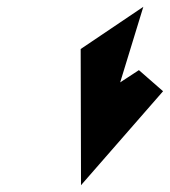

<svg xmlns="http://www.w3.org/2000/svg" viewBox="-20 -732 499 564"><path d="M217 -588 218 -188 459 -464 388 -526 333 -490 401 -712Z"/></svg>

Font: bitstorm
Style: extobl
Weight: 400
Version: Version 0.2